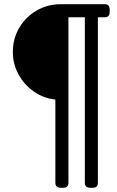

<svg xmlns="http://www.w3.org/2000/svg" viewBox="-20 -720 555 912"><path d="M243 148V-247Q187 -253 141 -285Q95 -317 68 -366.5Q41 -416 41 -473Q41 -536 71.5 -588Q102 -640 154 -670Q206 -700 268 -700H478Q501 -700 501 -674V-663Q501 -638 478 -638H445V148Q445 160 439 166Q433 172 419 172H409Q383 172 383 148V-638H305V148Q305 160 299 166Q293 172 279 172H269Q243 172 243 148Z"/></svg>

Font: Asap-Medium
Style: Regular
Weight: 500
Designer: Pablo Cosgaya
Foundry: Omnibus-Type
Version: Version 2.000; ttfautohint (v1.8)